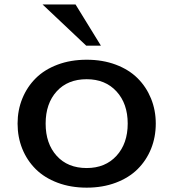

<svg xmlns="http://www.w3.org/2000/svg" viewBox="-20 -841 790 875"><path d="M173.8 -820.8H324.2L439.9 -632.8H373ZM60.1 -277.8Q60.1 -338.9 81.8 -392.1Q103.5 -445.3 143.1 -484.6Q182.6 -523.9 242.4 -546.4Q302.2 -568.8 375 -568.8Q447.8 -568.8 507.6 -546.4Q567.4 -523.9 606.9 -484.6Q646.5 -445.3 668.2 -392.1Q689.9 -338.9 689.9 -277.8Q689.9 -216.3 668.5 -163.1Q647 -109.9 607.2 -70.3Q567.4 -30.8 507.6 -8.3Q447.8 14.2 375 14.2Q302.2 14.2 242.4 -8.3Q182.6 -30.8 142.8 -70.3Q103 -109.9 81.5 -163.1Q60.1 -216.3 60.1 -277.8ZM375 -75.2Q460 -75.2 511 -131.1Q562 -187 562 -277.8Q562 -368.7 511 -424.3Q460 -480 375 -480Q288.6 -480 238.3 -424.6Q188 -369.1 188 -277.8Q188 -186.5 238.3 -130.9Q288.6 -75.2 375 -75.2Z"/></svg>

Font: Sporting Grotesque
Style: Regular
Weight: 400
Designer: Lucas LE BIHAN
Foundry: Lucas LE BIHAN
Version: Version 2.001;PS 2.1;hotconv 1.0.88;makeotf.lib2.5.647800